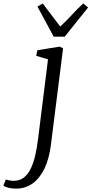

<svg xmlns="http://www.w3.org/2000/svg" viewBox="-142 -835 529 1108"><path d="M152 -1Q142 80.5 114.8 137.2Q87.5 194 46 223.8Q4.5 253.5 -49.5 253.5Q-73 253.5 -93.5 248.5Q-114 243.5 -122.5 235.5L-108 200.5Q-101 203.5 -88 206Q-75 208.5 -63 208.5Q-28.5 208.5 -4.5 189.8Q19.5 171 35.5 138Q51.5 105 61.2 62.2Q71 19.5 77 -28L135 -492.5L67 -513L73.5 -545L202.5 -566L222 -556ZM168 -623.5 74 -797 104.5 -815Q129.5 -781.5 154.8 -748.5Q180 -715.5 205.5 -682Q242.5 -715.5 272 -748.5Q301.5 -781.5 338.5 -815L366.5 -792L231.5 -623.5Z"/></svg>

Font: Merriweather Light 18pt Light
Style: Italic
Weight: 300
Italic angle: -7.8°
Version: Version 2.101